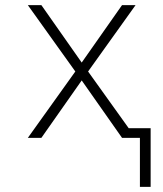

<svg xmlns="http://www.w3.org/2000/svg" viewBox="-20 -540 640 752"><path d="M528 192V0H458L300 -225L142 0H89L275 -260L89 -520H142L300 -295L458 -520H511L325 -260L484 -38H570V192Z"/></svg>

Font: Iosevka Aile Extralight
Style: Regular
Weight: 200
Designer: Belleve Invis
Foundry: Belleve Invis
Version: Version 31.1.0; ttfautohint (v1.8.4)